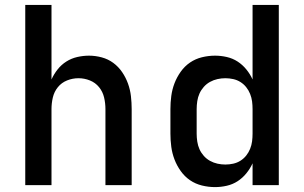

<svg xmlns="http://www.w3.org/2000/svg" viewBox="-20 -755 1240 783"><path d="M83 0V-735H190V-431Q200 -453 215 -472Q230 -491 250.5 -504Q271 -517 295 -522.5Q319 -528 343 -528Q369 -528 395 -521Q421 -514 442 -498.5Q463 -483 478 -461Q493 -439 502 -414Q511 -389 514 -362.5Q517 -336 517 -310V0H410V-310Q410 -334 404.5 -357.5Q399 -381 384 -399.5Q369 -418 346.5 -427Q324 -436 300 -436Q276 -436 253.5 -427Q231 -418 216 -399.5Q201 -381 195.5 -357.5Q190 -334 190 -310V0Z M857 8Q830 8 803.5 1.5Q777 -5 755 -20Q733 -35 717 -57.5Q701 -80 691.5 -105Q682 -130 678.5 -156.5Q675 -183 675 -210V-310Q675 -337 678.5 -363.5Q682 -390 691.5 -415Q701 -440 717 -462.5Q733 -485 755 -500Q777 -515 803.5 -521.5Q830 -528 857 -528Q881 -528 905 -522.5Q929 -517 949 -504Q969 -491 984.5 -472Q1000 -453 1010 -431V-735H1117V0H1010V-89Q1000 -67 984.5 -48Q969 -29 949 -16Q929 -3 905 2.5Q881 8 857 8ZM899 -84Q915 -84 931 -87.5Q947 -91 960.5 -99.5Q974 -108 984 -120.5Q994 -133 1000 -148Q1006 -163 1008 -178.5Q1010 -194 1010 -210V-310Q1010 -326 1008 -341.5Q1006 -357 1000 -372Q994 -387 984 -399.5Q974 -412 960.5 -420.5Q947 -429 931 -432.5Q915 -436 899 -436Q883 -436 867 -432.5Q851 -429 836.5 -421Q822 -413 811 -400.5Q800 -388 793.5 -373.5Q787 -359 784.5 -342.5Q782 -326 782 -310V-210Q782 -194 784.5 -177.5Q787 -161 793.5 -146.5Q800 -132 811 -119.5Q822 -107 836.5 -99Q851 -91 867 -87.5Q883 -84 899 -84Z"/></svg>

Font: Iosevka SS04 Semibold Extended
Style: Regular
Weight: 600
Width: 7
Monospace: yes
Designer: Belleve Invis
Foundry: Belleve Invis
Version: Version 19.0.0; ttfautohint (v1.8.4)